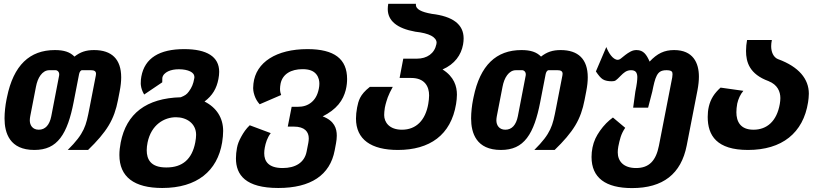

<svg xmlns="http://www.w3.org/2000/svg" viewBox="-20 -774 4254 991"><path d="M157.2 0C217.3 0 259.3 -19.5 291.5 -61.5C324.2 -104 344.7 -168 359.9 -246.1L388.2 -391.6C390.1 -401.4 396 -411.6 403.3 -411.6H449.7C465.3 -411.6 475.6 -407.2 475.6 -393.1C475.6 -390.1 475.1 -387.7 474.6 -384.3L442.4 -218.8C432.6 -168.5 426.3 -136.7 411.6 -106C396.5 -74.2 373 -43 329.6 0H434.6C481 -44.9 516.6 -85.9 541 -126.5C565.4 -167 579.6 -209 588.9 -257.3L597.7 -302.7C603 -329.6 605.5 -354 605.5 -375C605.5 -468.8 556.2 -515.6 465.8 -515.6C423.3 -515.6 394.5 -505.4 364.3 -481.9C341.3 -505.4 310.5 -515.6 263.2 -515.6C133.3 -515.6 49.8 -437.5 16.1 -272.5L13.2 -258.3C7.8 -231.9 3.4 -193.8 3.4 -163.1C3.4 -86.9 30.3 0 157.2 0ZM180.2 -104.5C147.9 -104.5 133.8 -127.9 133.8 -152.8C133.8 -159.7 134.8 -167 136.2 -174.8L165.5 -325.7C169.9 -349.1 177.7 -370.6 189.5 -386.2C201.2 -401.9 216.3 -411.6 234.4 -411.6H267.6C271.5 -411.6 276.9 -409.2 280.8 -404.8C283.7 -401.4 285.6 -397 285.6 -389.6C285.6 -388.7 285.6 -386.7 285.2 -384.3L244.6 -173.8C235.8 -129.4 213.9 -104.5 180.2 -104.5Z M817.4 196.3C997.1 196.3 1102.1 108.4 1126.5 -38.6C1129.9 -58.6 1131.8 -82 1131.8 -98.1C1131.8 -165.5 1097.7 -218.8 1035.6 -250C1076.7 -280.8 1098.1 -317.4 1107.4 -366.2C1109.9 -379.4 1111.3 -391.6 1111.3 -403.3C1111.3 -481.4 1047.9 -520.5 930.7 -520.5C803.2 -520.5 727.1 -474.6 709.5 -378.9C707.5 -367.7 706.5 -358.9 706.5 -343.8C706.5 -342.8 706.5 -337.4 707.5 -331.5C709.5 -317.9 713.4 -304.7 724.1 -286.1L817.4 -349.1L817.9 -372.1C820.3 -387.2 832.5 -398.4 847.7 -405.8C863.3 -413.1 881.8 -416.5 903.3 -416.5C926.8 -416.5 947.3 -412.6 961.9 -405.3C975.6 -398.4 983.4 -389.6 983.4 -374.5C983.4 -373.5 983.4 -373 982.9 -370.6C978 -340.3 969.2 -321.3 955.1 -302.2C943.4 -286.1 935.1 -281.2 913.1 -272C734.4 -267.1 632.3 -187.5 603 -38.6C598.6 -15.6 596.2 5.4 596.2 25.9C596.2 139.2 672.4 196.3 817.4 196.3ZM837.4 90.3C757.3 90.3 737.3 47.9 737.3 1.5C737.3 -11.2 738.8 -23.9 741.7 -38.6C760.7 -130.9 828.1 -168.9 888.2 -168.9C942.9 -168.9 992.2 -137.2 992.2 -78.1C992.2 -67.9 990.7 -53.7 987.8 -38.6C971.2 47.4 921.9 90.3 839.8 90.3Z M1416.5 196.3C1584 196.3 1683.6 129.9 1707.5 2L1714.4 -34.7C1716.8 -48.3 1718.3 -60.5 1718.3 -73.7C1718.3 -110.4 1706.5 -150.4 1645.5 -173.3C1679.7 -190.4 1707 -210.9 1727.1 -234.9C1767.1 -282.7 1771.5 -339.4 1771.5 -366.2C1771.5 -469.2 1706.5 -520.5 1566.9 -520.5C1407.2 -520.5 1300.3 -453.1 1288.1 -342.3C1287.1 -334 1286.6 -323.2 1286.6 -319.3C1286.6 -315.4 1287.1 -300.3 1293.5 -281.7C1299.3 -264.2 1307.6 -250 1320.3 -235.8L1431.2 -283.7C1427.2 -294.4 1426.3 -300.8 1425.8 -305.7C1425.3 -310.5 1425.3 -314 1425.3 -314.9C1425.3 -322.8 1426.3 -332 1428.2 -342.3C1438.5 -392.1 1482.4 -417 1541.5 -417C1576.7 -417 1598.1 -408.2 1612.3 -391.1C1626.5 -373.5 1628.4 -354 1628.4 -341.8C1628.4 -333.5 1627.4 -324.7 1625.5 -315.4C1618.7 -281.7 1605 -259.8 1585.9 -244.6C1566.9 -229.5 1544.9 -222.7 1516.1 -222.7H1485.4L1465.3 -120.6H1496.1C1553.2 -120.6 1573.7 -93.3 1573.7 -59.6C1573.7 -52.2 1572.8 -44.4 1571.3 -36.1L1562.5 8.8C1551.3 65.9 1503.9 93.3 1439 93.3C1365.7 93.3 1343.8 58.6 1343.8 17.1C1343.8 8.3 1344.7 -2 1346.7 -12.2C1351.1 -36.1 1359.4 -63.5 1377.4 -86.9L1269 -127.4C1250 -109.4 1236.8 -89.8 1225.1 -68.4C1212.9 -45.9 1207 -30.8 1203.1 -10.7C1199.7 6.8 1197.8 26.4 1197.8 43.5C1197.8 129.4 1248 196.3 1416.5 196.3Z M2033.7 0C2197.8 0 2307.6 -76.7 2334 -237.3C2336.4 -252.4 2338.4 -269.5 2338.4 -285.2C2338.4 -328.1 2324.2 -377.9 2264.2 -415.5C2327.1 -442.9 2360.4 -490.2 2370.1 -544.4C2372.1 -555.7 2373 -565.9 2373 -575.7C2373 -647.9 2317.9 -689.9 2207.5 -702.6H2208.5C2153.8 -711.9 2126.5 -727.1 2126.5 -749C2126.5 -750.5 2126.5 -752.4 2127 -754.4H1983.9C1982.4 -745.1 1981.4 -736.3 1981.4 -727.5C1981.4 -667 2028.8 -627.4 2123.5 -610.4C2159.7 -606.4 2187 -599.6 2205.6 -589.8C2223.1 -580.6 2233.4 -567.4 2233.4 -554.2C2233.4 -551.3 2232.9 -547.9 2232.4 -545.9C2222.7 -498 2184.1 -471.2 2131.8 -471.2H2061.5L2042.5 -371.6H2102.5C2172.9 -371.6 2194.8 -326.7 2194.8 -281.7C2194.8 -268.6 2192.9 -251.5 2190.4 -237.3C2175.8 -153.8 2128.4 -104.5 2054.7 -104.5C1989.3 -104.5 1962.9 -143.1 1962.9 -180.2C1962.9 -187.5 1963.9 -204.1 1966.3 -217.8C1970.2 -239.3 1979.5 -266.1 1981.4 -271.5C1987.3 -287.6 1995.6 -304.2 2007.3 -325.7H1889.2C1862.3 -304.7 1847.7 -286.6 1838.9 -269.5C1830.6 -252.9 1826.7 -237.3 1823.2 -219.2C1819.3 -198.7 1817.4 -179.2 1817.4 -162.1C1817.4 -54.2 1895.5 0 2033.7 0Z M2565.4 0C2625.5 0 2667.5 -19.5 2699.7 -61.5C2732.4 -104 2752.9 -168 2768.1 -246.1L2796.4 -391.6C2798.3 -401.4 2804.2 -411.6 2811.5 -411.6H2857.9C2873.5 -411.6 2883.8 -407.2 2883.8 -393.1C2883.8 -390.1 2883.3 -387.7 2882.8 -384.3L2850.6 -218.8C2840.8 -168.5 2834.5 -136.7 2819.8 -106C2804.7 -74.2 2781.2 -43 2737.8 0H2842.8C2889.2 -44.9 2924.8 -85.9 2949.2 -126.5C2973.6 -167 2987.8 -209 2997.1 -257.3L3005.9 -302.7C3011.2 -329.6 3013.7 -354 3013.7 -375C3013.7 -468.8 2964.4 -515.6 2874 -515.6C2831.5 -515.6 2802.7 -505.4 2772.5 -481.9C2749.5 -505.4 2718.8 -515.6 2671.4 -515.6C2541.5 -515.6 2458 -437.5 2424.3 -272.5L2421.4 -258.3C2416 -231.9 2411.6 -193.8 2411.6 -163.1C2411.6 -86.9 2438.5 0 2565.4 0ZM2588.4 -104.5C2556.2 -104.5 2542 -127.9 2542 -152.8C2542 -159.7 2543 -167 2544.4 -174.8L2573.7 -325.7C2578.1 -349.1 2585.9 -370.6 2597.7 -386.2C2609.4 -401.9 2624.5 -411.6 2642.6 -411.6H2675.8C2679.7 -411.6 2685.1 -409.2 2689 -404.8C2691.9 -401.4 2693.8 -397 2693.8 -389.6C2693.8 -388.7 2693.8 -386.7 2693.4 -384.3L2652.8 -173.8C2644 -129.4 2622.1 -104.5 2588.4 -104.5Z M3242.2 196.8C3401.9 196.8 3495.6 124 3524.4 -22.9L3580.1 -308.6C3585 -334.5 3587.4 -357.9 3587.4 -378.4C3587.4 -449.7 3557.1 -515.6 3459.5 -515.6C3408.7 -515.6 3372.1 -498 3333 -456.1C3317.4 -491.7 3301.3 -515.6 3265.6 -515.6C3255.4 -515.6 3245.6 -513.7 3234.4 -507.8C3214.8 -497.6 3199.2 -483.4 3186 -473.1C3179.7 -467.8 3173.8 -465.3 3168 -465.3C3156.2 -465.3 3143.6 -474.6 3133.3 -487.8C3124.5 -499 3115.7 -515.1 3109.4 -531.2L3055.7 -405.3C3068.8 -385.7 3079.6 -372.1 3091.3 -364.7C3103.5 -356.9 3121.6 -354.5 3137.2 -354.5C3156.7 -354.5 3159.2 -358.4 3184.1 -383.3C3198.2 -397.5 3212.9 -411.6 3236.8 -411.6C3247.1 -411.6 3255.4 -409.2 3260.3 -404.3C3269 -396 3269.5 -381.8 3269.5 -375.5C3269.5 -361.3 3267.1 -338.4 3259.3 -301.3L3248 -218.3H3325.2L3346.7 -301.3C3354 -336.9 3359.9 -364.7 3369.6 -383.3C3379.4 -401.9 3391.6 -411.6 3419.9 -411.6C3430.7 -411.6 3441.9 -410.2 3446.8 -405.3C3450.2 -401.9 3451.2 -397.5 3451.2 -390.6C3451.2 -386.2 3450.7 -380.9 3449.7 -374.5L3380.9 -21.5C3365.7 55.2 3330.6 93.3 3263.2 93.3C3197.8 93.3 3168.5 57.6 3168.5 12.2C3168.5 3.9 3169.4 -6.3 3171.4 -17.6C3178.7 -52.2 3184.1 -81.1 3207 -114.3L3143.6 -167.5C3131.8 -159.2 3118.7 -147.5 3108.9 -137.7C3085.4 -113.8 3064.9 -84 3053.2 -59.1C3039.6 -29.8 3033.2 4.4 3033.2 36.1C3033.2 144 3106 196.8 3242.2 196.8Z M3840.8 0C4015.6 0 4126 -86.9 4150.9 -246.6C4152.8 -259.3 4154.8 -275.9 4154.8 -290.5C4154.8 -366.7 4103 -429.2 3997.1 -468.3L3997.6 -467.8C3970.7 -478 3960.4 -507.3 3960.4 -535.6C3960.4 -544.4 3961.4 -555.7 3963.9 -567.4H3835.9C3832.5 -548.3 3830.6 -530.8 3830.6 -511.2C3830.6 -454.1 3847.7 -391.1 3947.8 -355H3947.3C3992.7 -336.9 4007.8 -301.8 4007.8 -267.6C4007.8 -258.8 4006.8 -248 4004.9 -237.3C3989.3 -147.9 3938 -104.5 3869.1 -104.5C3800.8 -104.5 3780.8 -147.5 3780.8 -194.8C3780.8 -207.5 3782.2 -223.1 3785.2 -239.3C3790.5 -263.2 3801.8 -288.1 3816.9 -305.2L3699.2 -321.8C3684.1 -308.1 3670.4 -293 3660.6 -277.3C3639.2 -243.2 3632.8 -205.6 3632.8 -170.4C3632.8 -74.2 3679.7 0 3840.8 0Z"/></svg>

Font: Hack
Style: Bold Oblique
Weight: 700
Italic angle: -12°
Monospace: yes
Designer: Christopher Simpkins
Foundry: Christopher Simpkins
Version: Version 2.010